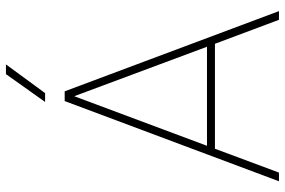

<svg xmlns="http://www.w3.org/2000/svg" viewBox="-174 -772 946 637"><g transform="rotate(-90 298.5 -453.0)"><path d="M472.2 -212.4H124L44.9 0H16.1L282.2 -710.9H314.5L580.6 0H551.8ZM133.8 -238.8H462.4L298.3 -679.2ZM371.6 -905.8H403.8L308.6 -775.9H279.3Z"/></g></svg>

Font: Roboto Thin
Style: Regular
Weight: 250
Designer: Google
Version: Version 2.134; 2016